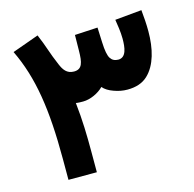

<svg xmlns="http://www.w3.org/2000/svg" viewBox="-100 -772 882 874"><g transform="rotate(-15 341.5 -335.5)"><path d="M483.4 -327.1C523.9 -327.1 555.7 -337.9 579.1 -359.9C625.5 -403.3 643.6 -478 643.6 -559.6C643.6 -592.8 641.1 -627.4 637.7 -660.2L511.7 -648.4C515.1 -625.5 521.5 -589.8 521.5 -557.1C521.5 -515.6 516.1 -469.7 478.5 -469.7C461.9 -469.7 449.7 -476.1 441.9 -488.3C433.6 -500.5 428.7 -525.9 427.2 -565.4L424.3 -635.3L316.4 -629.4L315.4 -555.7C314.9 -499 308.1 -469.7 269.5 -469.7C235.8 -469.7 221.2 -492.2 209.5 -520C197.3 -548.8 187.5 -574.2 180.2 -596.2C172.9 -618.2 163.1 -643.6 151.4 -671.4L26.4 -626.5C93.3 -487.8 117.2 -332 117.2 -98.6V0H251V-97.2C251 -174.8 249.5 -244.6 240.2 -329.1C249.5 -327.1 265.1 -327.1 274.4 -327.1C308.1 -327.1 348.1 -345.7 371.1 -369.6C382.3 -356.4 398.9 -346.2 419.9 -338.9C440.9 -331.1 461.9 -327.1 483.4 -327.1Z"/></g></svg>

Font: Vazirmatn ExtraBold
Style: Regular
Weight: 800
Designer: Saber Rastikerdar
Foundry: Saber Rastikerdar
Version: Version 33.003